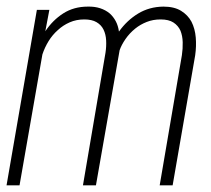

<svg xmlns="http://www.w3.org/2000/svg" viewBox="-29 -558 636 578"><path d="M119.6 -528.3H82L-9.3 0H29.8L98.6 -394Q105.5 -415 117.2 -434.1Q128.9 -453.1 145 -467.3Q160.6 -481.9 180.7 -490.7Q200.7 -499.5 224.6 -499.5Q247.6 -499.5 261.7 -491.2Q275.9 -482.9 282.7 -468.8Q289.6 -454.6 290.5 -436.5Q291.5 -418.5 288.6 -399.4L220.7 0H259.8L331.1 -406.7Q336.4 -422.4 348.6 -440.2Q360.8 -458 378.4 -472.2Q393.6 -484.4 412.6 -491.9Q431.6 -499.5 454.6 -499.5Q479 -499.5 493.2 -490.2Q507.3 -481 514.2 -465.8Q520.5 -450.2 521 -430.9Q521.5 -411.6 518.6 -392.1L451.7 0H490.7L558.6 -391.6Q562.5 -418.9 560.3 -445.3Q558.1 -471.7 547.4 -492.7Q536.6 -512.7 516.1 -525.4Q495.6 -538.1 462.9 -538.1Q420.4 -537.6 386.7 -517.1Q353 -496.6 329.1 -462.9Q326.7 -480.5 319.6 -493.9Q312.5 -507.3 301.8 -517.1Q289.1 -527.8 272.5 -533.2Q255.9 -538.6 235.4 -538.1Q193.4 -538.1 161.6 -517.8Q129.9 -497.6 107.4 -463.9Z"/></svg>

Font: Roboto Mono ExtraLight
Style: Italic
Weight: 250
Italic angle: -10°
Monospace: yes
Designer: Google
Version: Version 3.000